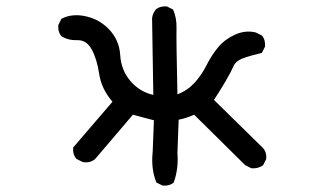

<svg xmlns="http://www.w3.org/2000/svg" viewBox="-20 -576 1040 606"><path d="M493.2 9.8 473.6 0Q456.1 -43 461.9 -96.7L465.8 -196.3L399.4 -213.9L280.3 -74.2Q264.6 -60.5 241.2 -64.5L221.7 -74.2Q209 -87.9 210.9 -110.4L335 -254.9Q299.8 -295.9 293 -342.8Q286.1 -389.6 269.5 -419.9Q252.9 -450.2 224.1 -449.2Q195.3 -448.2 173.8 -461.9Q162.1 -475.6 164.1 -497.1L173.8 -516.6Q203.1 -532.2 241.2 -526.4Q290 -518.6 323.2 -484.4Q356.4 -450.2 359.4 -402.3Q362.3 -354.5 391.6 -320.3Q420.9 -286.1 463.9 -276.4L460 -518.6Q461.9 -534.2 471.7 -545.9Q485.4 -557.6 506.8 -555.7L526.4 -545.9Q538.1 -518.6 537.1 -486.3Q536.1 -454.1 540 -278.3Q571.3 -290 593.8 -314.5Q616.2 -338.9 631.8 -370.1Q647.5 -401.4 668.5 -426.8Q689.5 -452.1 722.2 -466.8Q754.9 -481.4 787.1 -473.6L806.6 -463.9Q818.4 -450.2 816.4 -428.7L806.6 -409.2Q765.6 -399.4 744.6 -391.1Q723.6 -382.8 716.8 -366.7Q710 -350.6 692.4 -320.3Q674.8 -290 655.3 -260.7L810.5 -108.4Q822.3 -94.7 820.3 -74.2L810.5 -54.7Q794.9 -43 773.4 -44.9L753.9 -54.7L592.8 -213.9Q565.4 -202.1 543.9 -198.2L540 -92.8Q543.9 -43 528.3 0Q514.6 11.7 493.2 9.8Z"/></svg>

Font: NaikaiFont
Style: Regular-Lite
Weight: 400
Version: Version 1.67